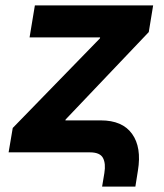

<svg xmlns="http://www.w3.org/2000/svg" viewBox="-20 -561 604 707"><path d="M356 126 364.3 76.2Q370.1 41 359.1 20.5Q348.1 0 311 0H11.7L26.9 -89.8L348.1 -419.9L348.6 -423.3H88.9L108.4 -541H543.9L527.8 -442.9L221.7 -121.1L220.7 -117.7H351.1Q430.7 -117.7 466.3 -68.1Q502 -18.6 487.8 67.4L478.5 126Z"/></svg>

Font: Inter 17pt
Style: Bold Italic
Weight: 700
Italic angle: -9.3988°
Version: Version 4.001;git-66647c0bb